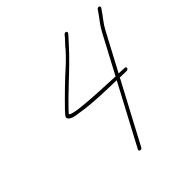

<svg xmlns="http://www.w3.org/2000/svg" viewBox="-161 -724 825 886"><g transform="rotate(-30 251.5 -281.5)"><path d="M127.1 -256 127.3 -257C132.7 -267.5 142.9 -287.1 149.8 -298L163.3 -322C176.4 -342.2 182.3 -354.2 196.5 -377C227.4 -426.3 261.5 -482 288.7 -536C295 -549.8 305.6 -566.2 311.1 -581C315.2 -593 297.7 -595 293.6 -583C287.8 -567.6 278.8 -554.2 271.7 -540C262.5 -517.8 241.6 -480.4 228 -459C189.7 -401 155 -341.4 120.9 -281C117 -273 113.9 -266.7 111.5 -262C100.1 -242.6 119.2 -234 140 -234C149.4 -234 160.6 -235 173.7 -237C249.5 -244.4 322.7 -263.5 396.9 -281L321.8 44C320.5 50 322.8 53 328.8 53C334.8 53 338.5 50 339.8 44L415.8 -285C418 -285.7 419.7 -286 421 -286L457.1 -295C469.7 -297.7 469.6 -314.7 457 -312L421.2 -304C420.5 -304 420.1 -303.8 420.1 -303.5L466.8 -506C475.2 -542.3 487.5 -563.5 498.6 -596L501.9 -606C506 -618 488.5 -620 484.4 -608L481.1 -598C469.4 -564 457.7 -544.3 448.8 -506L401 -299C342.3 -286.1 276 -270.8 218.8 -261C194.5 -256.9 168.2 -252 144.2 -252C136.5 -252 129.6 -252.7 127.1 -256Z"/></g></svg>

Font: HoneyBee
Style: BLnIt
Weight: 100
Foundry: Cannot Into Space Fonts
Version: Version 0.89